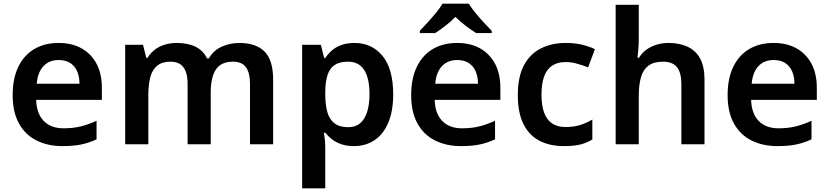

<svg xmlns="http://www.w3.org/2000/svg" viewBox="-20 -786 4516 1046"><path d="M299 -552Q372 -552 424.5 -522.5Q477 -493 506 -438.5Q535 -384 535 -306V-242H177Q179 -168 218 -127.5Q257 -87 326 -87Q379 -87 420.5 -97.5Q462 -108 506 -128V-27Q466 -8 423 1Q380 10 320 10Q241 10 179.5 -20.5Q118 -51 83.5 -113Q49 -175 49 -267Q49 -360 80.5 -423.5Q112 -487 168 -519.5Q224 -552 299 -552ZM299 -459Q249 -459 217.5 -426.5Q186 -394 180 -330H413Q413 -368 400.5 -397Q388 -426 363 -442.5Q338 -459 299 -459Z M1283 -552Q1375 -552 1421.5 -505Q1468 -458 1468 -353V0H1342V-329Q1342 -389 1320 -419.5Q1298 -450 1250 -450Q1184 -450 1156 -407Q1128 -364 1128 -282V0H1002V-329Q1002 -369 992 -396Q982 -423 961.5 -436.5Q941 -450 909 -450Q864 -450 837 -428.5Q810 -407 799 -366Q788 -325 788 -265V0H662V-542H759L777 -471H784Q801 -499 825.5 -517Q850 -535 880.5 -543.5Q911 -552 942 -552Q1003 -552 1045 -531.5Q1087 -511 1108 -468H1118Q1143 -512 1188.5 -532Q1234 -552 1283 -552Z M1911 -552Q2006 -552 2064 -481.5Q2122 -411 2122 -272Q2122 -180 2095 -117Q2068 -54 2020 -22Q1972 10 1908 10Q1869 10 1839 -0.5Q1809 -11 1788 -27.5Q1767 -44 1752 -63H1744Q1748 -45 1750 -22.5Q1752 0 1752 20V240H1626V-542H1728L1746 -470H1752Q1767 -493 1788.5 -511.5Q1810 -530 1840.5 -541Q1871 -552 1911 -552ZM1875 -450Q1831 -450 1804 -432.5Q1777 -415 1765 -379Q1753 -343 1752 -289V-273Q1752 -215 1763.5 -175Q1775 -135 1802.5 -114Q1830 -93 1877 -93Q1917 -93 1942.5 -115Q1968 -137 1980.5 -177.5Q1993 -218 1993 -274Q1993 -358 1964.5 -404Q1936 -450 1875 -450Z M2470 -552Q2543 -552 2595.5 -522.5Q2648 -493 2677 -438.5Q2706 -384 2706 -306V-242H2348Q2350 -168 2389 -127.5Q2428 -87 2497 -87Q2550 -87 2591.5 -97.5Q2633 -108 2677 -128V-27Q2637 -8 2594 1Q2551 10 2491 10Q2412 10 2350.5 -20.5Q2289 -51 2254.5 -113Q2220 -175 2220 -267Q2220 -360 2251.5 -423.5Q2283 -487 2339 -519.5Q2395 -552 2470 -552ZM2470 -459Q2420 -459 2388.5 -426.5Q2357 -394 2351 -330H2584Q2584 -368 2571.5 -397Q2559 -426 2534 -442.5Q2509 -459 2470 -459ZM2534 -766Q2547 -744 2569.5 -716.5Q2592 -689 2616 -663Q2640 -637 2659 -618V-606H2574Q2548 -622 2518 -644.5Q2488 -667 2461 -694Q2435 -667 2406 -645Q2377 -623 2351 -606H2267V-618Q2286 -638 2309.5 -663.5Q2333 -689 2355.5 -716.5Q2378 -744 2391 -766Z M3052 10Q2975 10 2918.5 -19.5Q2862 -49 2831.5 -110.5Q2801 -172 2801 -268Q2801 -368 2834.5 -430.5Q2868 -493 2927 -522.5Q2986 -552 3062 -552Q3113 -552 3153 -542Q3193 -532 3221 -518L3184 -419Q3153 -431 3122 -439.5Q3091 -448 3062 -448Q3017 -448 2987.5 -428Q2958 -408 2944 -368.5Q2930 -329 2930 -269Q2930 -211 2944.5 -172Q2959 -133 2988 -113.5Q3017 -94 3060 -94Q3106 -94 3141 -105Q3176 -116 3207 -135V-26Q3176 -7 3140.5 1.5Q3105 10 3052 10Z M3460 -579Q3460 -547 3457.5 -516.5Q3455 -486 3453 -471H3461Q3478 -499 3503 -516.5Q3528 -534 3558.5 -543Q3589 -552 3622 -552Q3683 -552 3727 -531Q3771 -510 3794.5 -466.5Q3818 -423 3818 -353V0H3692V-328Q3692 -390 3668 -420Q3644 -450 3592 -450Q3542 -450 3513 -428.5Q3484 -407 3472 -365.5Q3460 -324 3460 -264V0H3334V-760H3460Z M4194 -552Q4267 -552 4319.5 -522.5Q4372 -493 4401 -438.5Q4430 -384 4430 -306V-242H4072Q4074 -168 4113 -127.5Q4152 -87 4221 -87Q4274 -87 4315.5 -97.5Q4357 -108 4401 -128V-27Q4361 -8 4318 1Q4275 10 4215 10Q4136 10 4074.5 -20.5Q4013 -51 3978.5 -113Q3944 -175 3944 -267Q3944 -360 3975.5 -423.5Q4007 -487 4063 -519.5Q4119 -552 4194 -552ZM4194 -459Q4144 -459 4112.5 -426.5Q4081 -394 4075 -330H4308Q4308 -368 4295.5 -397Q4283 -426 4258 -442.5Q4233 -459 4194 -459Z"/></svg>

Font: Noto Sans Thai SemiBold
Style: Regular
Weight: 600
Version: Version 2.001